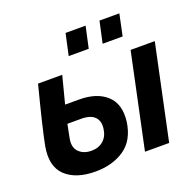

<svg xmlns="http://www.w3.org/2000/svg" viewBox="-128 -857 1018 1000"><g transform="rotate(-20 381.0 -357.0)"><path d="M447 -723 421 -604H310L336 -723ZM634 -723 609 -604H498L524 -723ZM283 -373Q382 -373 435.5 -323.5Q489 -274 477 -179Q463 -81 397.5 -36Q332 9 237 9Q128 9 71.5 -45Q15 -99 35 -207Q51 -292 111 -524H245L206 -373ZM624 -524H758L647 0H513ZM351 -186Q357 -228 334 -251.5Q311 -275 259 -275H183L168 -199Q159 -152 184.5 -126Q210 -100 254 -100Q294 -100 320 -123Q346 -146 351 -186Z"/></g></svg>

Font: Raleway-v4020
Style: Bold Italic
Weight: 700
Italic angle: -12°
Designer: Matt McInerney, Pablo Impallari, Rodrigo Fuenzalida
Foundry: Matt McInerney, Pablo Impallari, Rodrigo Fuenzalida
Version: Version 4.020;PS 004.020;hotconv 1.0.88;makeotf.lib2.5.64775